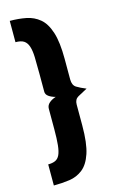

<svg xmlns="http://www.w3.org/2000/svg" viewBox="-120 -784 531 871"><g transform="rotate(-15 146.0 -348.5)"><path d="M20 38V-61Q40 -61 53.5 -67Q67 -73 74.5 -89Q82 -105 85 -134Q88 -163 88 -208V-304Q88 -320 100.5 -331Q113 -342 132 -348Q113 -353 100.5 -362Q88 -371 88 -384V-469Q88 -515 87 -546.5Q86 -578 79.5 -597.5Q73 -617 59.5 -626Q46 -635 20 -635V-735Q61 -735 96.5 -728Q132 -721 159 -698.5Q186 -676 201 -629.5Q216 -583 216 -504V-408Q216 -380 233 -369.5Q250 -359 277 -348Q250 -334 232.5 -324Q215 -314 215 -290V-192Q215 -108 199.5 -61.5Q184 -15 156.5 6.5Q129 28 94 33Q59 38 20 38Z"/></g></svg>

Font: Stick No Bills ExtraBold
Style: Regular
Weight: 800
Version: Version 2.000